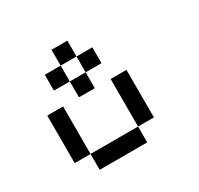

<svg xmlns="http://www.w3.org/2000/svg" viewBox="-179 -1094 1358 1312"><g transform="rotate(-30 500.0 -437.5)"><path d="M375 -625H500V-500H375ZM250 -750H375V-625H250ZM375 -875H500V-750H375ZM500 -750H625V-625H500ZM625 -500H750V-125H625ZM250 -125H625V0H250ZM125 -500H250V-125H125Z"/></g></svg>

Font: Pixel Operator Mono 8
Style: Regular
Weight: 400
Monospace: yes
Designer: Jayvee Enaguas (HarvettFox96)
Foundry: The Grandoplex Project
Version: Version 1.5.0 (October 25, 2015)